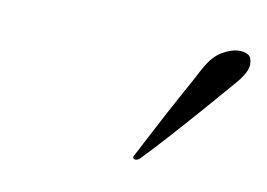

<svg xmlns="http://www.w3.org/2000/svg" viewBox="-37 -698 404 290"><g transform="rotate(10 165.0 -553.5)"><path d="M311 -648Q319 -648 324.5 -644.5Q330 -641 330 -630Q330 -619 315 -601Q298 -581 273.5 -553Q249 -525 226.5 -500Q204 -475 191 -462Q187 -458 183 -459Q179 -460 181 -464Q189 -479 203.5 -507Q218 -535 234 -564Q250 -593 260 -612Q271 -632 285 -640Q299 -648 311 -648Z"/></g></svg>

Font: Kapakana
Style: Regular
Weight: 400
Designer: Kousuke Nagai
Version: Version 1.002